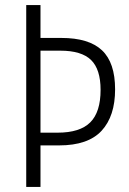

<svg xmlns="http://www.w3.org/2000/svg" viewBox="-20 -734 508 754"><path d="M432 -383Q432 -278 379 -220.5Q326 -163 212 -163H139V0H83V-714H139V-585H221Q329 -585 380.5 -536.5Q432 -488 432 -383ZM206 -213Q294 -213 334.5 -253.5Q375 -294 375 -381Q375 -462 337.5 -498.5Q300 -535 217 -535H139V-213Z"/></svg>

Font: Noto Sans Ethiopic Condensed Light
Style: Regular
Weight: 300
Width: 3
Designer: Monotype Design Team
Foundry: Monotype Imaging Inc.
Version: Version 2.102; ttfautohint (v1.8.4.7-5d5b)